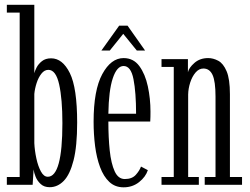

<svg xmlns="http://www.w3.org/2000/svg" viewBox="-20 -770 1042 800"><path d="M187 10Q164 10 149.8 -3Q135.5 -16 128.5 -33.2Q121.5 -50.5 120 -64L116 0H8.5V-32.5H62V-717.5H8.5V-750H123V-465Q125 -474 132.5 -488.8Q140 -503.5 154.8 -515.2Q169.5 -527 193 -527Q240.5 -527 271 -465.5Q301.5 -404 301.5 -259Q301.5 -161 286.5 -102Q271.5 -43 245.8 -16.5Q220 10 187 10ZM179 -33.5Q240 -33.5 240 -257Q240 -357.5 226.5 -418.2Q213 -479 181.5 -479Q165 -479 152.5 -463Q140 -447 132.5 -423.8Q125 -400.5 123 -378.5V-173.5Q124.5 -142.5 131.5 -110Q138.5 -77.5 150.5 -55.5Q162.5 -33.5 179 -33.5Z M495 10.5Q459.5 10.5 435.5 -12Q411.5 -34.5 397 -73.5Q382.5 -112.5 376.2 -161.5Q370 -210.5 370 -263Q370 -394.5 406.2 -461.2Q442.5 -528 495 -528Q536 -528 560.5 -494.8Q585 -461.5 596 -410.2Q607 -359 607 -305Q607 -294.5 606.8 -284Q606.5 -273.5 606 -263.5H431.5Q431.5 -197.5 437.2 -143Q443 -88.5 457.8 -56.2Q472.5 -24 500 -24Q530 -24 545.8 -41.5Q561.5 -59 567.5 -76L596 -61Q587 -33 559.5 -11.2Q532 10.5 495 10.5ZM495 -495Q467 -495 450 -444Q433 -393 431.5 -296H547Q547 -385 536.2 -440Q525.5 -495 495 -495ZM402.5 -559.5 476.5 -663H511.5L584.5 -559.5H550L493.5 -629L437.5 -559.5Z M653 0V-32.5H704V-491H653V-523.5H763V-469Q767 -487.5 790 -507.8Q813 -528 847.5 -528Q868.5 -528 889.5 -516.8Q910.5 -505.5 924.2 -473.2Q938 -441 938 -377.5V-32.5H988.5V0H833V-32.5H878V-367.5Q878 -430.5 865.8 -457.5Q853.5 -484.5 827.5 -484.5Q809 -484.5 794.8 -467.8Q780.5 -451 772.5 -426Q764.5 -401 764 -376.5V-32.5H808.5V0Z"/></svg>

Font: Imbue 10pt Light
Style: Regular
Weight: 300
Designer: Tyler Finck
Foundry: Etcetera Type Company
Version: Version 1.102; ttfautohint (v1.8.3)